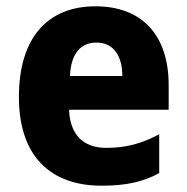

<svg xmlns="http://www.w3.org/2000/svg" viewBox="-20 -579 593 609"><path d="M283 -559C133 -559 40 -462 40 -271C40 -84 140 10 302 10C380 10 434 -2 485 -30V-153C428 -123 379 -110 317 -110C242 -110 202 -154 199 -231H515V-309C515 -470 428 -559 283 -559ZM286 -444C340 -444 368 -402 368 -338H202C205 -413 239 -444 286 -444Z"/></svg>

Font: Noto Sans Gurmukhi UI SemiCondensed ExtraBold
Style: Regular
Weight: 800
Width: 4
Designer: Jelle Bosma - Monotype Design Team
Foundry: Monotype Imaging Inc.
Version: Version 2.004